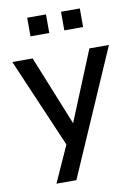

<svg xmlns="http://www.w3.org/2000/svg" viewBox="-96 -765 712 1006"><g transform="rotate(-10 260.0 -261.5)"><path d="M121 180 208 -13 4 -488H112L262 -117L414 -488H518L227 180ZM301 -604V-703H401V-604ZM121 -604V-703H221V-604Z"/></g></svg>

Font: Nunito Sans SemiBold
Style: Regular
Weight: 600
Designer: Vernon Adams
Foundry: Vernon Adams
Version: Version 3.101; ttfautohint (v1.8.4.7-5d5b);gftools[0.9.27]